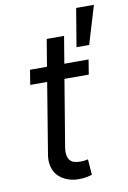

<svg xmlns="http://www.w3.org/2000/svg" viewBox="-90 -851 609 913"><g transform="rotate(-10 215.0 -395.0)"><path d="M76.7 -545.5H158.7L180.4 -676.1H264.2L242.5 -545.5H359.4L348 -474.4H230.5L177.6 -156.2Q173.3 -129.6 176.8 -113.5Q180.4 -97.3 189.3 -88.4Q198.2 -79.5 210.8 -76.7Q223.4 -73.9 237.2 -73.9Q251.1 -73.9 259.9 -75.5Q268.8 -77.1 274.1 -78.1L279.8 -2.8Q270.2 0.4 254.1 3.7Q237.9 7.1 214.5 7.1Q177.9 7.1 147.7 -8.2Q132.1 -15.6 119.9 -27.3Q107.6 -39.1 100 -54.7Q92.3 -70.3 89.7 -90Q87 -109.7 90.9 -133.5L147 -474.4H65.3ZM343.8 -796.9H429.7L374.3 -612.9H313.2Z"/></g></svg>

Font: Inter P
Style: Italic
Weight: 400
Italic angle: -9.40001°
Designer: Rasmus Andersson
Foundry: rsms
Version: Version 3.018;git-588b23468